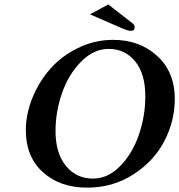

<svg xmlns="http://www.w3.org/2000/svg" viewBox="-20 -839 813 871"><path d="M473.1 -617.2Q404.3 -617.2 347.2 -558.6Q290 -500 261 -415.5Q231.9 -331.1 231.9 -245.1Q231.9 -144 279.1 -86.4Q326.2 -28.8 401.9 -28.8Q469.7 -28.8 525.4 -85.9Q581.1 -143.1 610.1 -228Q639.2 -313 639.2 -401.9Q639.2 -504.9 592.8 -561Q546.4 -617.2 473.1 -617.2ZM375 12.2Q252 12.2 174.6 -57.9Q97.2 -127.9 97.2 -247.1Q97.2 -320.3 126.5 -393.6Q155.8 -466.8 206.8 -525.4Q257.8 -584 333.5 -621.1Q409.2 -658.2 493.2 -658.2Q613.3 -658.2 693.1 -585.2Q772.9 -512.2 772.9 -391.1Q772.9 -290 725.6 -199Q678.2 -107.9 585.2 -47.9Q492.2 12.2 375 12.2ZM471.2 -818.8 579.1 -734.9Q591.3 -726.1 590.8 -715.8Q590.8 -698.7 574.2 -699.2Q560.1 -699.2 533.2 -710.9L388.2 -773.9Z"/></svg>

Font: Linux Libertine O
Style: Semibold Italic
Weight: 600
Italic angle: -11.5°
Designer: Philipp H. Poll
Foundry: Philipp H. Poll
Version: Version 5.1.2